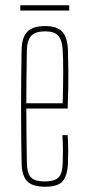

<svg xmlns="http://www.w3.org/2000/svg" viewBox="-20 -704 329 729"><path d="M217 -191H237Q239 -159 239 -133Q239 -107 238 -85Q236 -37 218 -16Q200 5 152 5Q103 5 83 -16Q63 -37 62 -85Q58 -300 62 -514Q63 -563 84 -584Q105 -605 152 -605Q196 -605 216 -584Q236 -563 238 -514Q239 -487 239.5 -431Q240 -375 237 -292H80Q80 -246 80.5 -196.5Q81 -147 82 -85Q83 -44 98.5 -29.5Q114 -15 150 -15Q186 -15 201.5 -29.5Q217 -44 218 -85Q219 -108 219 -133.5Q219 -159 217 -191ZM152 -585Q115 -585 99 -568.5Q83 -552 82 -514Q81 -455 80.5 -406.5Q80 -358 80 -312H218Q220 -379 220 -432.5Q220 -486 218 -514Q216 -552 201 -568.5Q186 -585 152 -585ZM57 -664V-684H243V-664Z"/></svg>

Font: Big Shoulders Display Thin
Style: Regular
Weight: 100
Designer: Patric King
Foundry: XO Type Co
Version: Version 1.000; ttfautohint (v1.8.2)